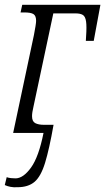

<svg xmlns="http://www.w3.org/2000/svg" viewBox="-24 -556 440 803"><path d="M49 227Q33 228 20 225.5Q7 223 -4 218L4 185Q12 188 22.5 189Q33 190 42 190Q74 189 106 144.5Q138 100 158 0H31L118 -410Q122 -431 124.5 -446.5Q127 -462 127 -469Q127 -490 116 -497Q105 -504 77 -504H62L69 -536H396L368 -385H335L336 -403Q339 -445 336 -466Q333 -487 322.5 -493.5Q312 -500 292 -500H199L116 -110Q113 -97 111.5 -87.5Q110 -78 110 -70Q110 -48 123.5 -41Q137 -34 160 -34H200Q182 68 164.5 125Q147 182 120.5 204.5Q94 227 49 227Z"/></svg>

Font: Noto Serif Condensed Light
Style: Italic
Weight: 300
Width: 3
Italic angle: -12°
Designer: Monotype Design Team
Foundry: Monotype Imaging Inc.
Version: Version 2.014; ttfautohint (v1.8.4.7-5d5b)